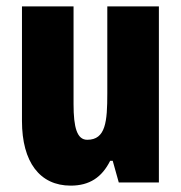

<svg xmlns="http://www.w3.org/2000/svg" viewBox="-20 -573 569 603"><path d="M479 -553H317V-280C317 -191 312 -134 254 -134C222 -134 211 -172 211 -246V-553H49V-193C49 -64 105 10 202 10C261 10 300 -16 326 -68H334L353 0H479Z"/></svg>

Font: Noto Sans Thai ExtCond Blk
Style: Regular
Weight: 900
Width: 2
Designer: Monotype Design Team
Foundry: Monotype Imaging Inc.
Version: Version 2.002